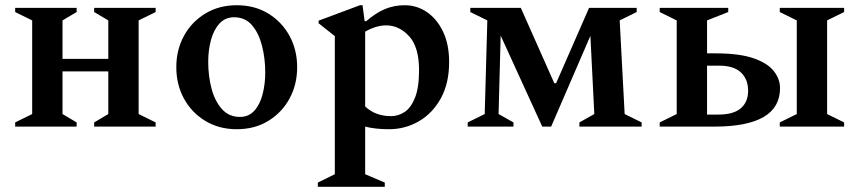

<svg xmlns="http://www.w3.org/2000/svg" viewBox="-20 -484 3285 734"><path d="M103 -406 38 -438V-454H273V-438L219 -406V-259H394V-406L340 -438V-454H575V-438L510 -406V-48L575 -16V0H340V-16L394 -48V-211H219V-48L273 -16V0H38V-16L103 -48Z M885 10Q817 10 764.5 -22Q712 -54 683 -107.5Q654 -161 654 -227Q654 -293 683 -346.5Q712 -400 764.5 -432Q817 -464 885 -464Q954 -464 1006 -432Q1058 -400 1087 -346.5Q1116 -293 1116 -227Q1116 -161 1087 -107.5Q1058 -54 1006 -22Q954 10 885 10ZM897 -37Q931 -37 952.5 -61Q974 -85 984 -124Q994 -163 994 -207Q994 -261 981.5 -309.5Q969 -358 943 -388Q917 -418 875 -418Q841 -418 819 -394Q797 -370 786.5 -331Q776 -292 776 -248Q776 -194 788.5 -146Q801 -98 828 -67.5Q855 -37 897 -37Z M1195 230V214L1260 182V-346L1198 -395V-405L1356 -464H1366L1374 -403H1380Q1417 -435 1452 -449.5Q1487 -464 1527 -464Q1574 -464 1612.5 -437.5Q1651 -411 1674 -362.5Q1697 -314 1697 -247Q1697 -166 1665.5 -108.5Q1634 -51 1581.5 -20.5Q1529 10 1467 10Q1415 10 1376 0V182L1451 214V230ZM1456 -387Q1418 -387 1376 -363V-77Q1415 -40 1475 -40Q1503 -40 1527 -56Q1551 -72 1566.5 -110.5Q1582 -149 1582 -216Q1582 -304 1544 -345.5Q1506 -387 1456 -387Z M1843 -406 1778 -438V-454H1971L2099 -166H2106L2232 -454H2414V-438L2349 -406L2368 -48L2433 -16V0H2195V-16L2252 -48L2237 -347L2087 0H2053L1894 -348L1886 -48L1943 -16V0H1768V-16L1833 -48Z M3142 -406V-48L3207 -16V0H2961V-16L3026 -48V-406L2961 -438V-454H3207V-438ZM2716 -280Q2806 -280 2860 -261.5Q2914 -243 2938 -212.5Q2962 -182 2962 -147Q2962 0 2711 0H2502V-16L2567 -48V-406L2502 -438V-454H2764V-438L2683 -406V-280ZM2729 -233H2683V-46H2726Q2784 -46 2812 -70Q2840 -94 2840 -137Q2840 -181 2812.5 -207Q2785 -233 2729 -233Z"/></svg>

Font: Spectral SemiBold
Style: Regular
Weight: 600
Designer: Jean-Baptiste Levee
Foundry: Production Type
Version: Version 2.001